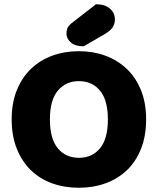

<svg xmlns="http://www.w3.org/2000/svg" viewBox="-20 -866 743 904"><path d="M668 -304Q668 -226 644 -165.5Q620 -105 577.5 -64.5Q535 -24 477 -3Q419 18 351 18Q283 18 225 -3Q167 -24 125 -65Q83 -106 59 -166Q35 -226 35 -304Q35 -382 59.5 -442Q84 -502 126.5 -542.5Q169 -583 226.5 -604Q284 -625 351 -625Q418 -625 475.5 -604Q533 -583 576 -542.5Q619 -502 643.5 -442Q668 -382 668 -304ZM488 -304Q488 -394 451 -439Q414 -484 351 -484Q290 -484 252.5 -439.5Q215 -395 215 -304Q215 -213 252 -168Q289 -123 352 -123Q414 -123 451 -168Q488 -213 488 -304ZM432 -846Q474 -846 497.5 -825.5Q521 -805 521 -775Q521 -755 511.5 -739Q502 -723 474 -706L374 -648Q334 -648 313.5 -666Q293 -684 293 -708Q293 -720 296.5 -731Q300 -742 316 -756Z"/></svg>

Font: Baloo Chettan 2 ExtraBold
Style: Regular
Weight: 800
Designer: Maithili Shingre, Unnati Kotecha and Ek Type
Foundry: Ek Type
Version: Version 1.640;hotconv 1.0.111;makeotfexe 2.5.65597; ttfautoh